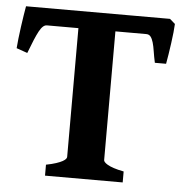

<svg xmlns="http://www.w3.org/2000/svg" viewBox="-47 -661 685 707"><g transform="rotate(5 295.0 -307.5)"><path d="M145 0V-40.5Q167.5 -44.9 182.1 -49.8Q196.8 -54.7 205.1 -59.3Q213.4 -64 216.8 -68.1Q220.2 -72.3 220.2 -75.7V-551.8H103.5Q96.2 -551.8 89.4 -545.7Q82.5 -539.6 75.4 -526.6Q68.4 -513.7 59.8 -493.2Q51.3 -472.7 40.5 -444.3L0 -458.5Q1 -472.7 3.4 -494.1Q5.9 -515.6 9 -538.3Q12.2 -561 15.4 -581.8Q18.6 -602.5 21 -615.2H553.2L572.8 -598.1Q572.3 -585.4 570.3 -566.4Q568.4 -547.4 565.4 -526.6Q562.5 -505.9 559.3 -485.1Q556.2 -464.4 553.2 -449.2H511.7Q506.8 -471.7 503.9 -490.7Q501 -509.8 497.1 -523.2Q493.2 -536.6 487.3 -544.2Q481.4 -551.8 471.2 -551.8H356.9V-75.7Q356.9 -72.8 360.4 -68.6Q363.8 -64.5 372.1 -59.6Q380.4 -54.7 395 -49.8Q409.7 -44.9 432.1 -40.5V0Z"/></g></svg>

Font: Gentium Book Basic
Style: Bold
Weight: 700
Designer: J. Victor Gaultney and Annie Olsen
Foundry: SIL International
Version: Version 1.102; 2013; Maintenance release